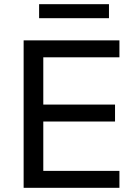

<svg xmlns="http://www.w3.org/2000/svg" viewBox="-20 -898 653 918"><path d="M93 0V-705H551V-624H187V-398H530V-317H187V-81H551V0ZM167 -811V-878H501V-811Z"/></svg>

Font: Nunito Sans 10pt Medium
Style: Regular
Weight: 500
Designer: Vernon Adams
Foundry: Vernon Adams
Version: Version 3.101;gftools[0.9.27]